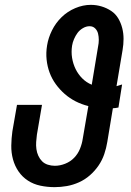

<svg xmlns="http://www.w3.org/2000/svg" viewBox="-20 -763 540 791"><path d="M205 8Q175 8 146.5 2Q118 -4 95 -19Q72 -34 56.5 -56.5Q41 -79 33.5 -106.5Q26 -134 26.5 -163.5Q27 -193 31 -222L50 -331H153L132 -208Q130 -193 129 -178Q128 -163 130 -148.5Q132 -134 138 -121Q144 -108 153.5 -98.5Q163 -89 177 -84.5Q191 -80 206 -80Q227 -80 248.5 -88.5Q270 -97 285.5 -113Q301 -129 309.5 -150Q318 -171 321 -192L344 -326Q316 -333 291.5 -345.5Q267 -358 246.5 -376Q226 -394 210 -416Q194 -438 184.5 -463.5Q175 -489 172 -517.5Q169 -546 174 -576Q179 -607 194 -637.5Q209 -668 233.5 -692Q258 -716 290 -729.5Q322 -743 354 -743Q377 -743 398.5 -736.5Q420 -730 438 -718Q456 -706 467 -687.5Q478 -669 483.5 -647.5Q489 -626 489 -603Q489 -580 485 -557L460 -408Q466 -410 471.5 -411.5Q477 -413 483 -415L468 -320Q462 -319 456 -318Q450 -317 445 -317L422 -178Q418 -153 409.5 -128Q401 -103 386 -81Q371 -59 350.5 -41Q330 -23 305.5 -12Q281 -1 255.5 3.5Q230 8 205 8ZM358 -414 384 -571Q387 -585 387 -598.5Q387 -612 384 -624.5Q381 -637 372 -646Q363 -655 349 -655Q335 -655 321.5 -647Q308 -639 299.5 -627.5Q291 -616 285 -602Q279 -588 277 -575Q273 -549 277 -524.5Q281 -500 291.5 -478.5Q302 -457 319 -440Q336 -423 358 -414Z"/></svg>

Font: Iosevka Curly
Style: Bold Italic
Weight: 700
Italic angle: -9°
Monospace: yes
Designer: Belleve Invis
Foundry: Belleve Invis
Version: Version 22.1.2; ttfautohint (v1.8.4)